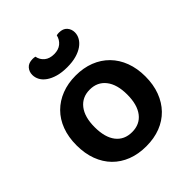

<svg xmlns="http://www.w3.org/2000/svg" viewBox="-198 -825 965 965"><g transform="rotate(-45 285.0 -342.5)"><path d="M530 -237Q530 -179 512.5 -132.5Q495 -86 463 -53Q431 -20 386 -2.5Q341 15 285 15Q229 15 184 -2.5Q139 -20 107 -52.5Q75 -85 57.5 -131.5Q40 -178 40 -237Q40 -295 57.5 -341.5Q75 -388 107.5 -420.5Q140 -453 185 -470.5Q230 -488 285 -488Q340 -488 385 -470.5Q430 -453 462.5 -420Q495 -387 512.5 -340.5Q530 -294 530 -237ZM285 -388Q231 -388 200 -348.5Q169 -309 169 -237Q169 -164 199.5 -125Q230 -86 285 -86Q340 -86 370.5 -125.5Q401 -165 401 -237Q401 -309 370 -348.5Q339 -388 285 -388ZM285 -640Q316 -640 335.5 -656Q355 -672 361 -698Q366 -699 369.5 -699.5Q373 -700 378 -700Q407 -700 421.5 -683.5Q436 -667 436 -644Q436 -625 426 -607.5Q416 -590 397 -576.5Q378 -563 350 -555Q322 -547 285 -547Q247 -547 219 -555Q191 -563 171.5 -576.5Q152 -590 142.5 -607.5Q133 -625 133 -644Q133 -667 147.5 -683.5Q162 -700 191 -700Q196 -700 200 -699.5Q204 -699 209 -698Q214 -672 233.5 -656Q253 -640 285 -640Z"/></g></svg>

Font: Baloo Bhaina 2 SemiBold
Style: Regular
Weight: 600
Designer: Yesha Goshar, Manish Minz, Shuchita Grover and Ek Type
Foundry: Ek Type
Version: Version 1.640;hotconv 1.0.111;makeotfexe 2.5.65597; ttfautoh